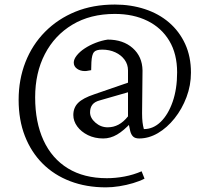

<svg xmlns="http://www.w3.org/2000/svg" viewBox="-20 -598 907 840"><path d="M443.4 221.7Q357.4 221.7 287.1 194.8Q216.8 168 166.5 117.7Q116.2 67.4 88.9 -2.9Q61.5 -73.2 61.5 -161.1Q61.5 -250 91.3 -326.2Q121.1 -402.3 177.2 -459Q233.4 -515.6 310.1 -546.9Q386.7 -578.1 482.4 -578.1Q552.7 -578.1 613.8 -558.1Q674.8 -538.1 719.7 -499.5Q764.6 -460.9 790 -405.8Q815.4 -350.6 815.4 -280.3Q815.4 -224.6 795.9 -172.9Q776.4 -121.1 743.7 -80.1Q710.9 -39.1 670.9 -15.6Q630.9 7.8 588.9 7.8Q571.3 7.8 562.5 -0.5Q553.7 -8.8 549.8 -24.4L542 -60.5L554.7 -62.5Q521.5 -26.4 492.2 -9.3Q462.9 7.8 431.6 7.8Q394.5 7.8 364.7 -6.8Q335 -21.5 317.9 -44.9Q300.8 -68.4 300.8 -94.7Q300.8 -127 321.8 -147.9Q342.8 -168.9 392.6 -185.5L540 -236.3V-290Q540 -316.4 524.9 -336.9Q509.8 -357.4 484.4 -369.1Q459 -380.9 426.8 -380.9Q400.4 -380.9 391.1 -370.1Q381.8 -359.4 379.9 -326.2L378.9 -291Q371.1 -290 364.7 -288.6Q358.4 -287.1 351.6 -287.1Q331.1 -287.1 316.9 -297.4Q302.7 -307.6 302.7 -324.2Q302.7 -338.9 315.9 -355.5Q329.1 -372.1 350.6 -386.2Q372.1 -400.4 398.4 -410.6Q424.8 -420.9 451.2 -424.8Q518.6 -424.8 560.5 -387.7Q602.5 -350.6 603.5 -290L601.6 -102.5Q601.6 -80.1 603.5 -63.5Q605.5 -46.9 609.4 -33.2Q650.4 -33.2 683.1 -64.9Q715.8 -96.7 735.4 -152.8Q754.9 -209 754.9 -281.2Q754.9 -362.3 720.7 -419.4Q686.5 -476.6 625 -506.8Q563.5 -537.1 482.4 -537.1Q375 -537.1 296.9 -490.2Q218.8 -443.4 176.3 -361.3Q133.8 -279.3 133.8 -171.9Q133.8 -63.5 170.4 16.1Q207 95.7 277.3 138.7Q347.7 181.6 447.3 181.6Q485.4 181.6 524.4 174.3Q563.5 167 599.6 151.4L612.3 183.6Q591.8 194.3 562.5 203.1Q533.2 211.9 502 216.8Q470.7 221.7 443.4 221.7ZM451.2 -41Q476.6 -41 498.5 -52.7Q520.5 -64.5 540 -88.9V-194.3L418 -159.2Q394.5 -153.3 384.3 -140.1Q374 -127 374 -106.4Q374 -82 397.5 -61.5Q420.9 -41 451.2 -41Z"/></svg>

Font: Crimson Pro ExtraLight Light
Style: Regular
Weight: 300
Version: Version 1.002